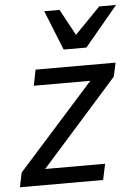

<svg xmlns="http://www.w3.org/2000/svg" viewBox="-69 -808 602 849"><g transform="rotate(-5 232.0 -383.0)"><path d="M-15.1 0 -2 -64 335.9 -441.9H85L99.1 -512.2H454.1L440.9 -451.2L103 -70.8H369.1L354 0ZM227.5 -766.1 290.5 -649.9 403.8 -766.1H478.5L331.5 -589.8H230.5L159.7 -766.1Z"/></g></svg>

Font: Clear Sans
Style: Italic
Weight: 400
Italic angle: -12°
Foundry: Intel Corporation
Version: Version 1.00